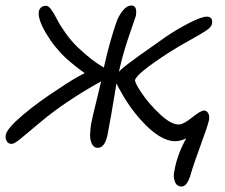

<svg xmlns="http://www.w3.org/2000/svg" viewBox="-32 -556 808 691"><path d="M9.8 -38.1Q-2 -38.1 -7.8 -48.1Q-13.7 -58.1 -11.2 -70.8Q-6.3 -94.2 49.8 -141.8Q106 -189.5 181.2 -237.8Q230 -271 272.9 -293Q244.1 -312.5 207 -345.2Q164.1 -384.8 133.5 -436.5Q103 -488.3 107.9 -515.1Q109.4 -523.4 116 -529.3Q122.6 -535.2 133.8 -535.2Q142.6 -535.2 152.8 -521Q163.1 -506.8 173.1 -486.6Q183.1 -466.3 204.1 -436.8Q225.1 -407.2 250 -383.8Q300.8 -335.9 341.8 -313Q360.8 -399.9 387.2 -477.1Q394.5 -498 409.4 -517.1Q424.3 -536.1 440.9 -536.1Q462.9 -536.1 457 -499Q456.5 -497.1 433.1 -429.2Q409.7 -361.3 396 -297.9Q408.2 -310.1 417 -316.9Q440.4 -336.4 564 -422.9Q607.9 -452.6 650.9 -474.4Q693.8 -496.1 711.9 -496.1Q735.4 -496.1 731 -470.2Q728.5 -459 712.6 -447.8Q696.8 -436.5 653.8 -412.8Q610.8 -389.2 578.1 -368.2Q459.5 -291.5 454.1 -268.1Q452.6 -258.3 478.8 -219.7Q504.9 -181.2 544.2 -144.5Q583.5 -107.9 610.8 -107.9Q627.9 -107.9 659.2 -133.1Q690.4 -158.2 702.1 -158.2Q710.9 -158.2 716.8 -149.4Q722.7 -140.6 720.2 -124Q715.8 -103 690.9 -35.9Q666 31.2 653.8 73.2Q641.1 115.2 622.1 115.2Q604 115.2 597.4 97.9Q590.8 80.6 595.2 61Q605 1.5 638.2 -58.1Q618.2 -47.9 598.1 -47.9Q543.9 -47.9 476.1 -123Q430.7 -172.9 395 -240.2L387.2 -255.9Q364.7 -118.2 355 -70.8Q345.2 -23.9 319.8 -23.9Q305.7 -23.9 298.6 -38.6Q291.5 -53.2 292.2 -72.3Q293 -91.3 295.9 -109.9Q300.8 -135.7 314 -188.2Q327.1 -240.7 332 -263.2Q267.1 -227.5 209 -188Q162.6 -157.2 115.7 -118.2Q68.8 -79.1 44.4 -58.6Q20 -38.1 9.8 -38.1Z"/></svg>

Font: Shantell Sans Irregular Bouncy
Style: Italic
Weight: 300
Italic angle: -11.31°
Designer: Stephen Nixon, Anya Danilova, Shantell Martin
Foundry: Arrow Type
Version: Version 1.006;[9816181b4]